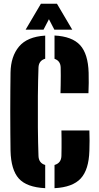

<svg xmlns="http://www.w3.org/2000/svg" viewBox="-20 -1000 530 1030"><path d="M304.5 -500Q305 -518.5 305.5 -543.8Q306 -569 306 -594.2Q306 -619.5 305.5 -638Q304.5 -673.5 272.5 -684.5V-809.5Q367 -804.5 409.8 -757.8Q452.5 -711 455.5 -610Q456.5 -585.5 456 -555.2Q455.5 -525 454.5 -500ZM222.5 9.5Q123 4.5 81 -42.2Q39 -89 36.5 -191Q36 -232.5 35.5 -287Q35 -341.5 35 -400.2Q35 -459 35.5 -513.8Q36 -568.5 36.5 -611Q38 -697.5 82 -750.2Q126 -803 222.5 -809V-685Q188 -675 186.5 -638Q184 -568 183.2 -484Q182.5 -400 183.2 -316.2Q184 -232.5 186.5 -163Q188 -125 222.5 -115ZM272.5 9.5V-115Q308 -125 309.5 -163Q310 -181 310.2 -206.2Q310.5 -231.5 310.2 -256.8Q310 -282 309.5 -300H459.5Q460.5 -276 460.5 -245.5Q460.5 -215 459.5 -191Q456.5 -89.5 413 -42.5Q369.5 4.5 272.5 9.5ZM117.5 -841 199.5 -980H285.5L367.5 -841H271.5L242.5 -897L213.5 -841Z"/></svg>

Font: Big Shoulders Stencil Display Black
Style: Regular
Weight: 900
Designer: Patric King
Foundry: XO Type Co
Version: Version 1.000